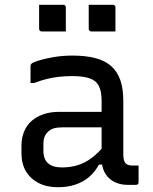

<svg xmlns="http://www.w3.org/2000/svg" viewBox="-20 -775 640 805"><path d="M497 -351Q497 -323 497 -295Q497 -267 497 -238.5Q497 -210 497 -182Q497 -154 497 -126Q497 -113 499.5 -104Q502 -95 507 -90Q512 -85 519 -83Q526 -81 536 -81Q538 -81 540.5 -81Q543 -81 546 -81H561Q561 -63 561 -46Q561 -29 561 -11Q561 -5 558 -2.5Q555 0 550 0Q545 0 534.5 0Q524 0 515 0Q492 0 472 -7Q452 -14 437 -28Q422 -42 414 -62.5Q406 -83 406 -111Q406 -146 406 -183.5Q406 -221 406 -256Q406 -272 406 -288Q406 -304 406 -320Q406 -336 406 -352Q406 -392 394.5 -414.5Q383 -437 356 -446.5Q329 -456 283 -456Q254 -456 227 -453Q200 -450 174.5 -443.5Q149 -437 123 -427H108Q108 -445 108 -463Q108 -481 108 -499Q108 -502 109 -504Q110 -506 111 -507Q116 -513 141.5 -521Q167 -529 204.5 -535.5Q242 -542 283 -542Q339 -542 379.5 -531.5Q420 -521 446 -498Q472 -475 484.5 -439Q497 -403 497 -351ZM162 -142Q162 -108 181.5 -90.5Q201 -73 240 -73Q274 -73 304.5 -82Q335 -91 364 -112.5Q393 -134 424 -172V-85H395Q378 -54 353.5 -33Q329 -12 296 -1Q263 10 223 10Q176 10 142 -7.5Q108 -25 89 -56.5Q70 -88 70 -132V-164Q70 -197 81 -223.5Q92 -250 112.5 -268Q133 -286 162 -296Q191 -306 227 -306Q262 -306 294.5 -306Q327 -306 359 -306Q391 -306 424 -306Q433 -306 436.5 -295.5Q440 -285 441 -270Q442 -255 442 -241Q405 -241 373.5 -241Q342 -241 310 -241Q278 -241 240 -241Q219 -241 204.5 -236.5Q190 -232 180 -221Q171 -213 166.5 -200.5Q162 -188 162 -172ZM144 -755Q169 -755 194.5 -755Q220 -755 245 -755Q249 -755 251 -753.5Q253 -752 254.5 -750Q256 -748 256 -744V-643Q231 -643 205.5 -643Q180 -643 155 -643Q152 -643 149.5 -644.5Q147 -646 145.5 -648.5Q144 -651 144 -654ZM352 -755Q377 -755 402.5 -755Q428 -755 453 -755Q457 -755 459 -753.5Q461 -752 462.5 -750Q464 -748 464 -744V-643Q439 -643 413.5 -643Q388 -643 363 -643Q360 -643 357.5 -644.5Q355 -646 353.5 -648.5Q352 -651 352 -654Z"/></svg>

Font: RecMonoLinear Nerd Font Mono
Style: Regular
Weight: 400
Monospace: yes
Version: Version 1.085; ttfautohint (v1.8.4.7-5d5b);Nerd Fonts 3.2.1